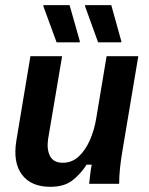

<svg xmlns="http://www.w3.org/2000/svg" viewBox="-20 -720 584 752"><path d="M176.7 11.7Q101.7 11.7 65.8 -36.2Q30 -84.2 44.2 -170L99.2 -500H223.3L168.3 -175Q162.5 -134.2 176.2 -108.3Q190 -82.5 225.8 -82.5Q261.7 -82.5 287.9 -106.7Q314.2 -130.8 332.1 -171.2Q350 -211.7 357.5 -260L397.5 -500H521.7L459.2 -127.5Q453.3 -93.3 450 -61.3Q446.7 -29.2 446.7 0H329.2Q330.8 -16.7 333.3 -37.1Q335.8 -57.5 339.2 -75H319.2Q295 -37.5 262.9 -12.9Q230.8 11.7 176.7 11.7ZM201.7 -554.2 150 -695V-700H252.5L292.5 -559.2V-554.2ZM364.2 -554.2 313.3 -695V-700H415.8L455 -559.2V-554.2Z"/></svg>

Font: Familjen Grotesk SemiBold
Style: Italic
Weight: 600
Italic angle: -9.46201°
Designer: Anders Wikstroem, Jonas Baeckman, Matilda Gysing, Kristian Moeller
Foundry: Familjen STHLM AB
Version: Version 2.002